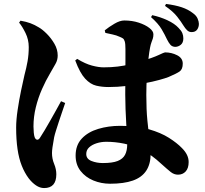

<svg xmlns="http://www.w3.org/2000/svg" viewBox="-20 -882 1040 975"><path d="M869 -644Q854 -645 845.5 -654.5Q837 -664 828 -682Q817 -706 800.5 -734Q784 -762 747 -795L753 -805Q794 -796 830.5 -779Q867 -762 887 -740Q901 -726 906 -713.5Q911 -701 911 -687Q911 -665 898 -654.5Q885 -644 869 -644ZM539 51Q494 51 454 34.5Q414 18 389 -14Q364 -46 364 -92Q364 -145 395.5 -178.5Q427 -212 479 -227.5Q531 -243 590 -243Q676 -243 736.5 -225.5Q797 -208 838 -182Q879 -156 904 -130Q921 -113 929.5 -95.5Q938 -78 938 -59Q938 -28 923 -11.5Q908 5 884 5Q864 5 847 -8.5Q830 -22 799 -50Q751 -95 704 -119Q657 -143 611 -152.5Q565 -162 520 -162Q494 -162 470.5 -154.5Q447 -147 432.5 -133.5Q418 -120 418 -100Q418 -75 444.5 -64.5Q471 -54 502 -54Q551 -54 577.5 -64.5Q604 -75 615 -96Q626 -117 626 -149Q626 -166 624.5 -193.5Q623 -221 621 -255.5Q619 -290 617.5 -328Q616 -366 616 -402Q616 -447 616.5 -493Q617 -539 617 -576.5Q617 -614 617 -633Q617 -660 613.5 -671.5Q610 -683 604 -687Q598 -691 588 -695Q571 -703 551.5 -707Q532 -711 515 -715L512 -728Q533 -745 561 -761.5Q589 -778 611 -778Q651 -778 684.5 -767Q718 -756 738.5 -740Q759 -724 759 -708Q759 -695 756 -686Q753 -677 749 -666.5Q745 -656 742 -640Q738 -620 733.5 -581.5Q729 -543 726 -495.5Q723 -448 723 -400Q723 -324 728.5 -269.5Q734 -215 739.5 -175Q745 -135 745 -101Q745 -49 722.5 -15Q700 19 654.5 35Q609 51 539 51ZM204 73Q183 73 163 59.5Q143 46 126 24Q105 -4 90.5 -40.5Q76 -77 69 -125Q62 -173 62 -234Q62 -273 69.5 -323.5Q77 -374 87 -422Q97 -470 104 -500Q114 -537 120 -571Q126 -605 126 -643Q126 -681 109.5 -714.5Q93 -748 77 -767L84 -777Q113 -772 134.5 -764Q156 -756 177 -743Q195 -733 217.5 -710.5Q240 -688 256.5 -659.5Q273 -631 273 -600Q273 -577 262 -558Q251 -539 234 -509Q213 -474 193.5 -430Q174 -386 162 -337.5Q150 -289 150 -240Q150 -225 151.5 -209Q153 -193 156 -185Q161 -173 169 -172.5Q177 -172 184 -184Q193 -198 207 -221Q221 -244 236 -271Q251 -298 265.5 -323.5Q280 -349 290 -368L311 -359Q304 -338 295.5 -313.5Q287 -289 279 -264.5Q271 -240 264.5 -219.5Q258 -199 255 -185Q249 -152 246.5 -134Q244 -116 244 -105Q244 -76 255 -49.5Q266 -23 266 3Q266 73 204 73ZM531 -440Q498 -440 468.5 -447Q439 -454 412.5 -482.5Q386 -511 362 -575L372 -583Q413 -558 447 -549Q481 -540 506 -540Q545 -540 577.5 -544Q610 -548 638.5 -555Q667 -562 692 -569Q757 -589 785.5 -602.5Q814 -616 818 -616Q851 -616 879.5 -601.5Q908 -587 908 -559Q908 -530 892 -519Q876 -508 836 -491Q821 -485 788.5 -476Q756 -467 713 -459Q670 -451 623 -445.5Q576 -440 531 -440ZM953 -719Q940 -719 930.5 -728Q921 -737 911 -753Q901 -770 880 -797Q859 -824 818 -852L823 -862Q870 -856 903 -845Q936 -834 960 -815Q977 -803 983.5 -787.5Q990 -772 990 -761Q990 -744 981 -731.5Q972 -719 953 -719Z"/></svg>

Font: Noto Serif SC ExtraLight Black
Style: Regular
Weight: 900
Version: Version 2.002-H1;hotconv 1.1.0;makeotfexe 2.6.0